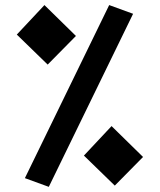

<svg xmlns="http://www.w3.org/2000/svg" viewBox="-20 -723 626 753"><path d="M171.4 9.8 502 -668.9 408.2 -703.1 77.6 -24.4ZM430.2 4.9 541 -107.4 417.5 -228.5 309.1 -112.8ZM167 -469.7 277.8 -582 154.3 -703.1 45.9 -587.4Z"/></svg>

Font: Cascadia Mono SemiBold
Style: Regular
Weight: 600
Monospace: yes
Designer: Aaron Bell
Foundry: Saja Typeworks
Version: Version 2404.023